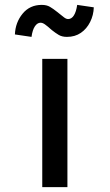

<svg xmlns="http://www.w3.org/2000/svg" viewBox="-20 -766 449 786"><path d="M153 0V-525H256V0ZM254 -615Q234 -615 220.5 -623Q207 -631 192 -643Q173 -660 163.5 -666.5Q154 -673 146 -673Q133 -673 123 -658.5Q113 -644 109 -615L41 -625Q43 -674 72.5 -710Q102 -746 151 -746Q171 -746 184.5 -738Q198 -730 213 -718Q233 -702 242 -695Q251 -688 259 -688Q273 -688 282.5 -703Q292 -718 296 -746L364 -736Q363 -704 349 -676Q335 -648 311 -631.5Q287 -615 254 -615Z"/></svg>

Font: Lexend Mega
Style: Regular
Weight: 400
Designer: Bonnie Shaver-Troup, Thomas Jockin
Foundry: Lexend
Version: Version 1.007